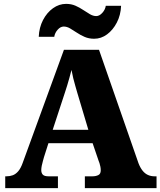

<svg xmlns="http://www.w3.org/2000/svg" viewBox="-20 -971 828 991"><path d="M7 0V-61H14Q31 -61 46 -66.5Q61 -72 74 -87Q87 -102 97 -130L310 -714H491L695 -128Q704 -105 716 -90Q728 -75 743.5 -68Q759 -61 777 -61H788V0H418V-61H458Q474 -61 487 -67Q500 -73 500 -92Q500 -102 498 -111.5Q496 -121 493.5 -129Q491 -137 489 -141L458 -232H230L207 -160Q205 -152 201.5 -140Q198 -128 195.5 -115.5Q193 -103 193 -93Q193 -78 201 -69.5Q209 -61 230 -61H279V0ZM252 -301H436L379 -492Q374 -510 368.5 -528.5Q363 -547 358 -567.5Q353 -588 349 -610Q344 -589 338 -568.5Q332 -548 326.5 -529Q321 -510 315 -493ZM466 -771Q439 -771 417 -780.5Q395 -790 376.5 -802.5Q358 -815 341.5 -824.5Q325 -834 309 -834Q292 -834 277.5 -817.5Q263 -801 260 -781H180Q182 -829 202 -867.5Q222 -906 253.5 -928.5Q285 -951 321 -951Q348 -951 369.5 -941.5Q391 -932 409.5 -919.5Q428 -907 444.5 -897.5Q461 -888 477 -888Q493 -888 508 -904.5Q523 -921 526 -941H605Q603 -893 583 -854.5Q563 -816 532.5 -793.5Q502 -771 466 -771Z"/></svg>

Font: Noto Serif Kannada Black
Style: Regular
Weight: 900
Version: Version 2.003